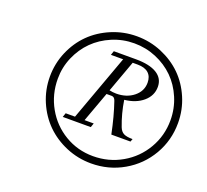

<svg xmlns="http://www.w3.org/2000/svg" viewBox="-121 -865 1079 999"><g transform="rotate(20 418.5 -365.0)"><path d="M475.6 -13.2Q402.8 -13.2 337.2 -40.8Q271.5 -68.4 223.9 -115.5Q176.3 -162.6 148.4 -227.8Q120.6 -293 120.6 -365.2Q120.6 -437.5 148.4 -502.7Q176.3 -567.9 223.6 -614.7Q271 -661.6 336.9 -689.2Q402.8 -716.8 475.6 -716.8Q548.3 -716.8 614 -689.2Q679.7 -661.6 727.1 -615Q774.4 -568.4 802.2 -503.2Q830.1 -438 830.1 -365.2Q830.1 -269 783 -188Q735.8 -106.9 654.3 -60.1Q572.8 -13.2 475.6 -13.2ZM472.2 -52.2Q559.1 -52.2 631.6 -94Q704.1 -135.7 746.1 -207.8Q788.1 -279.8 788.1 -365.2Q788.1 -430.2 763.4 -488.3Q738.8 -546.4 696.8 -587.9Q654.8 -629.4 597.2 -653.6Q539.6 -677.7 475.6 -677.7Q411.6 -677.7 353.8 -653.3Q295.9 -628.9 254.2 -587.4Q212.4 -545.9 187.7 -488.8Q163.1 -431.6 163.1 -368.7Q163.1 -282.2 203.9 -209.7Q244.6 -137.2 315.7 -94.7Q386.7 -52.2 472.2 -52.2ZM255.4 -190.4 263.2 -213.4H314.9L448.2 -579.6H380.4L388.2 -602.5H510.3Q586.4 -602.5 626.7 -577.6Q667 -552.7 667 -505.9Q667 -457.5 627.9 -423.8Q588.9 -390.1 525.4 -383.3Q536.6 -310.5 562 -244.6Q570.3 -223.1 586.4 -214.6Q602.5 -206.1 636.2 -206.1L630.4 -190.4H524.4Q504.9 -285.6 479 -360.8Q472.7 -380.4 457 -380.4H428.7L367.7 -213.4H418.5L410.6 -190.4ZM528.3 -579.6H501L437 -403.8Q455.1 -399.4 475.1 -399.4Q532.2 -399.4 570.8 -430.4Q609.4 -461.4 609.4 -508.3Q609.4 -542.5 588.9 -561Q568.4 -579.6 528.3 -579.6Z"/></g></svg>

Font: Elstob 18pt
Style: Italic
Weight: 400
Italic angle: -20°
Designer: Peter S. Baker
Version: Version 1.015